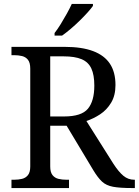

<svg xmlns="http://www.w3.org/2000/svg" viewBox="-20 -951 702 971"><path d="M38 0V-42H51Q73 -42 91.5 -46.5Q110 -51 121.5 -65.5Q133 -80 133 -109V-604Q133 -634 121.5 -648.5Q110 -663 91.5 -667.5Q73 -672 51 -672H38V-714H307Q394 -714 451 -692.5Q508 -671 536 -628.5Q564 -586 564 -521Q564 -468 542 -431.5Q520 -395 486.5 -373Q453 -351 417 -339L554 -122Q580 -82 604 -62Q628 -42 659 -42H662V0H648Q586 0 551.5 -6.5Q517 -13 496 -32.5Q475 -52 452 -90L317 -315H234V-109Q234 -80 245.5 -65.5Q257 -51 275.5 -46.5Q294 -42 316 -42H329V0ZM304 -362Q392 -362 424.5 -401Q457 -440 457 -518Q457 -572 442 -604.5Q427 -637 393 -651.5Q359 -666 302 -666H234V-362ZM256 -784Q271 -803 287 -829Q303 -855 318 -882Q333 -909 343 -931H450V-921Q441 -908 423 -888Q405 -868 382.5 -846Q360 -824 337 -804.5Q314 -785 294 -771H256Z"/></svg>

Font: Noto Serif Telugu
Style: Regular
Weight: 400
Designer: Jelle Bosma - Monotype Design Team
Foundry: Monotype Imaging Inc.
Version: Version 2.003